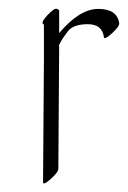

<svg xmlns="http://www.w3.org/2000/svg" viewBox="-20 -396 294 442"><path d="M116.2 -319.8Q163.1 -375.5 206.3 -375.5Q249.5 -375.5 254.4 -342.8Q255.4 -335.4 237.8 -319.3Q220.2 -303.2 219.2 -310.5Q215.3 -340.3 182.1 -340.3Q148.9 -340.3 136.5 -324.2Q124 -308.1 120.1 -300.3Q115.2 -291 115.7 -290Q116.2 -289.1 116.2 -288.6L114.3 -7.8Q114.3 0.5 96.7 16.1Q79.1 31.7 79.1 23.4L81.1 -257.3Q81.1 -258.3 81.3 -260.3Q81.5 -262.2 81.1 -263.2V-339.4Q72.3 -342.8 88.6 -360.4Q105 -377.9 110.6 -375.7Q116.2 -373.5 116.2 -372.1Z"/></svg>

Font: ML-NILA05
Style: Regular
Weight: 400
Designer: CLT@C-DIT
Version: Version ML-NILA05 1.0